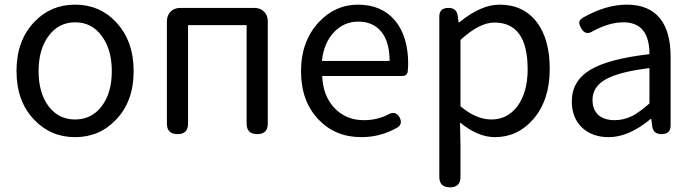

<svg xmlns="http://www.w3.org/2000/svg" viewBox="-20 -577 2986 826"><path d="M303 13Q198 13 127 -62Q51 -141 51 -271.5Q51 -402 127 -482Q198 -557 303 -557Q409 -557 479 -482Q555 -401 555 -271Q555 -141 479 -62Q408 13 303 13ZM303 -63Q374 -63 417.5 -120Q461 -177 461 -271Q461 -365 417 -423Q375 -481 303 -481Q233 -481 189.5 -423Q146 -365 146 -271Q146 -177 189 -120Q232 -63 303 -63Z M744 0Q698 0 698 -45V-485Q698 -511 714 -527Q730 -543 756 -543H915H1074Q1100 -543 1116 -527Q1132 -511 1132 -485V-45Q1132 0 1087 0Q1041 0 1041 -45V-469H789V-45Q789 0 744 0Z M1535 13Q1423 13 1351 -62Q1275 -141 1275 -271Q1275 -398 1350 -480Q1421 -557 1520 -557Q1622 -557 1680 -488Q1736 -420 1736 -302Q1736 -290 1734 -270Q1732 -250 1709 -250H1549H1366Q1370 -163 1419.5 -111.5Q1469 -60 1546 -60Q1603 -60 1651 -85Q1682 -102 1699 -72Q1714 -43 1689 -28Q1617 13 1535 13ZM1365 -315H1510H1656Q1656 -397 1620.5 -440.5Q1585 -484 1521 -484Q1461 -484 1418 -440Q1373 -393 1365 -315Z M1916 229Q1870 229 1870 184V-157V-506Q1870 -543 1909 -543Q1945 -543 1949 -509L1953 -481H1956Q2049 -557 2129 -557Q2232 -557 2290 -481Q2345 -408 2345 -280Q2345 -146 2274 -64Q2207 13 2109 13Q2036 13 1959 -50L1961 45V184Q1961 229 1916 229ZM2094 -63Q2163 -63 2206 -120Q2250 -180 2250 -279Q2250 -480 2107 -480Q2042 -480 1961 -405V-262V-120Q2028 -63 2094 -63Z M2599 13Q2529 13 2485 -27Q2440 -69 2440 -141Q2440 -229 2520 -277Q2599 -324 2774 -344Q2774 -481 2662 -481Q2600 -481 2529 -442Q2498 -423 2480 -456Q2471 -472 2472 -482Q2473 -492 2488 -501Q2586 -557 2677 -557Q2773 -557 2821 -496Q2865 -439 2865 -334V-167V-37Q2865 0 2826 0Q2790 0 2786 -34L2782 -65H2779Q2685 13 2599 13ZM2625 -60Q2663 -60 2700 -78Q2732 -95 2774 -132V-208V-284Q2641 -268 2583 -234Q2529 -202 2529 -147Q2529 -103 2557 -80Q2582 -60 2625 -60Z"/></svg>

Font: GenSenRounded JP R
Style: Regular
Weight: 400
Version: Version 1.501;PS 1;hotconv 16.6.51;makeotf.lib2.5.65220